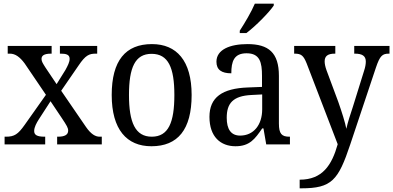

<svg xmlns="http://www.w3.org/2000/svg" viewBox="-20 -786 2140 1045"><path d="M5 0H226V-42H223C182 -42 166 -51 166 -73C166 -94 179 -117 191 -136L255 -235L316 -144C344 -102 351 -90 351 -75C351 -53 333 -42 296 -42H291V0H534V-42H522C499 -42 475 -56 448 -95L313 -292L408 -430C445 -485 465 -494 501 -494H509V-536H306V-494H309C338 -494 359 -490 359 -466C359 -448 349 -429 336 -405L288 -328L227 -419C214 -440 206 -451 206 -465C206 -481 216 -494 258 -494H261V-536H22V-494H34C63 -494 88 -476 114 -441L230 -270L114 -106C78 -55 58 -42 13 -42H5Z M804 10C948 10 1023 -81 1023 -269C1023 -456 941 -546 807 -546C663 -546 588 -456 588 -269C588 -81 670 10 804 10ZM806 -42C716 -42 682 -120 682 -269C682 -418 715 -493 805 -493C896 -493 929 -418 929 -269C929 -120 897 -42 806 -42Z M1285 -619V-606H1321C1373 -645 1447 -721 1470 -756V-766H1367C1348 -721 1313 -662 1285 -619ZM1262 10C1339 10 1368 -30 1407 -87H1414L1429 0H1558V-42H1555C1513 -42 1498 -58 1498 -114V-373C1498 -500 1441 -546 1327 -546C1231 -546 1158 -516 1158 -450C1158 -406 1186 -387 1239 -387C1239 -451 1253 -496 1322 -496C1395 -496 1406 -446 1406 -373V-313L1330 -310C1189 -305 1120 -256 1120 -150C1120 -41 1181 10 1262 10ZM1287 -48C1237 -48 1214 -83 1214 -145C1214 -223 1247 -264 1349 -269L1407 -272V-191C1407 -106 1360 -48 1287 -48Z M1611 192V239H1620C1786 239 1821 195 1886 1L2026 -418C2048 -483 2061 -494 2097 -494H2100V-536H1908V-494H1911C1951 -494 1971 -482 1971 -451C1971 -437 1968 -420 1962 -402L1901 -206C1887 -163 1873 -122 1865 -85C1859 -118 1840 -178 1821 -232L1757 -404C1750 -424 1747 -439 1747 -452C1747 -480 1763 -494 1802 -494H1805V-536H1581V-494H1584C1620 -494 1632 -483 1649 -441L1818 -1C1786 113 1735 192 1611 192Z"/></svg>

Font: Noto Serif Bengali SemiCondensed
Style: Regular
Weight: 400
Width: 4
Designer: Juan Bruce, Universal Thirst, Indian Type Foundry and the Monotype Design Team.
Foundry: Monotype Imaging Inc.
Version: Version 2.003